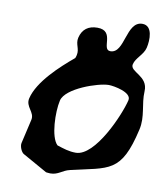

<svg xmlns="http://www.w3.org/2000/svg" viewBox="-91 -875 842 991"><g transform="rotate(10 329.5 -379.5)"><path d="M252 -107C213 -144 210 -276 224 -337C239 -404 404 -460 459 -460C485 -460 582 -443 572 -400C554 -323 453 -86 351 -86C315 -86 286 -96 252 -107ZM66 -321C55 -275 106 -255 96 -213L67 -87C63 -70 75 -41 88 -33L218 40C219 40 234 42 240 42C282 42 298 16 338 7C537 -40 600 -24 654 -260C671 -332 642 -391 646 -460C651 -542 552 -545 562 -587C570 -622 609 -645 618 -683C628 -725 630 -801 575 -801C489 -801 512 -633 436 -633C386 -633 444 -741 350 -741C303 -741 272 -719 261 -673C253 -637 277 -618 269 -583C269 -581 265 -569 264 -567C193 -508 87 -411 66 -321Z"/></g></svg>

Font: Charger
Style: OversprayIt
Weight: 400
Designer: Jasper
Foundry: Cannot Into Space Fonts
Version: Version 0.980